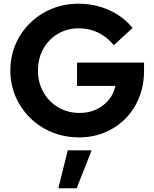

<svg xmlns="http://www.w3.org/2000/svg" viewBox="-20 -731 834 1037"><path d="M407 11Q329 11 261.5 -16.5Q194 -44 143.5 -93.5Q93 -143 64.5 -208.5Q36 -274 36 -350Q36 -426 64 -491.5Q92 -557 142.5 -606.5Q193 -656 260 -683.5Q327 -711 405 -711Q492 -711 569 -676.5Q646 -642 696 -580L595 -487Q519 -578 405 -578Q342 -578 292 -548Q242 -518 213.5 -466.5Q185 -415 185 -350Q185 -285 214.5 -233Q244 -181 295 -151Q346 -121 409 -121Q483 -121 536.5 -162Q590 -203 603 -267H396V-393H758V-349Q758 -271 732 -205.5Q706 -140 658.5 -91.5Q611 -43 547 -16Q483 11 407 11ZM295 286 346 81H475L394 286Z"/></svg>

Font: Red Hat Display
Style: Bold
Weight: 700
Designer: Pentagram, MCKL
Foundry: Pentagram, MCKL
Version: Version 1.023; ttfautohint (v1.8.3)